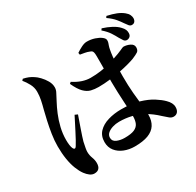

<svg xmlns="http://www.w3.org/2000/svg" viewBox="-190 -1068 1379 1349"><g transform="rotate(-30 500.0 -393.5)"><path d="M829.4 -676.1Q817.5 -699 800.6 -725.1Q783.7 -751.2 749.7 -781.2L758.4 -793.4Q797.8 -781.1 830.2 -763.9Q862.7 -746.6 881.6 -726Q896.7 -710.6 902.4 -697.3Q908 -684 907.5 -669.7Q907.2 -650.7 896.1 -641.7Q885 -632.7 870.9 -632.9Q857 -633.9 848.6 -645.5Q840.2 -657 829.4 -676.1ZM912.4 -746.5Q900.7 -764.6 880.7 -789Q860.6 -813.5 823.1 -839.8L831.1 -852Q874.9 -842.5 905 -830.4Q935.2 -818.3 957.3 -800.1Q974.6 -786.3 981.6 -770.8Q988.6 -755.3 988.1 -743.2Q987.8 -727.8 979.5 -717.3Q971.2 -706.8 954.9 -707.1Q942.2 -707.4 933.1 -718.5Q924 -729.7 912.4 -746.5ZM370.6 -566.4 382.3 -576.5Q419.5 -552.3 453.3 -541.4Q487.2 -530.5 518.2 -530.5Q562 -530.5 599.1 -535.8Q636.2 -541 666.9 -549.2Q697.5 -557.4 720.6 -564.9Q774.3 -582.5 797.5 -593.7Q820.8 -604.9 825.6 -604.9Q852.6 -604.7 877.6 -592.3Q902.6 -580 902.6 -556.6Q902.6 -532.7 888.4 -522.6Q874.1 -512.6 839.5 -498.3Q822.9 -492 790 -482.9Q757.1 -473.8 714.5 -465.6Q671.9 -457.5 625.7 -452Q579.5 -446.5 535.3 -446.5Q503.1 -446.5 475.1 -453.3Q447.1 -460.2 421.4 -485.7Q395.7 -511.3 370.6 -566.4ZM533.4 -709.6 530.6 -725.3Q549.7 -738.8 575.2 -751.6Q600.6 -764.5 620.7 -764.5Q654.5 -764.5 684.1 -754.6Q713.7 -744.7 732.3 -730.3Q750.9 -715.9 750.9 -701.2Q750.9 -689.3 748 -680.7Q745.2 -672.1 741.3 -661.4Q737.4 -650.6 734.2 -632.4Q730.4 -613.5 726.7 -580.7Q723.1 -547.9 720.7 -507.9Q718.4 -468 718.4 -427Q718.4 -350.7 723.8 -290Q729.1 -229.3 734.5 -182.8Q739.9 -136.4 739.9 -102.1Q739.9 -54.9 719.3 -22.4Q698.6 10.1 656 26.4Q613.3 42.6 546 42.6Q501.3 42.6 462.5 27.2Q423.7 11.8 399.9 -18.1Q376.2 -47.9 376.2 -90.4Q376.2 -139.9 405.9 -171.2Q435.6 -202.5 485.2 -217.2Q534.8 -231.9 591.9 -231.9Q675.2 -231.9 734.7 -214.3Q794.3 -196.7 834.8 -171.1Q875.2 -145.5 899.1 -121.1Q915.3 -105.2 923.8 -88.9Q932.3 -72.6 932.3 -55.2Q932.3 -29.9 920.3 -16.1Q908.3 -2.3 888.1 -2.3Q871 -2.3 856.5 -13.9Q841.9 -25.5 816.6 -48.6Q772.9 -90.1 728 -115.2Q683.2 -140.3 635.7 -152Q588.2 -163.6 535.9 -163.6Q508.3 -163.6 482.7 -155.7Q457 -147.8 440.7 -133.4Q424.5 -118.9 424.5 -97.6Q424.5 -69.6 452.2 -57.5Q479.9 -45.4 515.5 -45.4Q566.7 -45.4 593.4 -56.9Q620.2 -68.5 630.7 -91.5Q641.1 -114.6 641.1 -149.3Q641.1 -168.2 639.5 -199.2Q637.9 -230.2 635.7 -268.7Q633.6 -307.3 631.9 -348.8Q630.3 -390.3 630 -428.7Q630 -467 630.4 -509.2Q630.8 -551.4 630.8 -587.2Q630.8 -622.9 630.8 -641.1Q630.8 -663 627.8 -672.6Q624.9 -682.2 619.7 -686.1Q614.5 -689.9 605.3 -693.1Q589.4 -699.8 570.4 -703.2Q551.4 -706.7 533.4 -709.6ZM91.6 -752.7 101.8 -763.5Q126.8 -758 144.4 -750.8Q161.9 -743.6 180.5 -731.1Q195.8 -721.9 216 -700.9Q236.2 -679.9 251.4 -653.6Q266.5 -627.2 266.5 -599.5Q266.5 -578.9 255.8 -559.8Q245.1 -540.6 227.5 -505.5Q209.8 -472.9 191.6 -429.6Q173.5 -386.3 161.7 -337.2Q150 -288.2 150 -238.1Q150 -214.7 152.7 -196.3Q155.4 -177.9 160.3 -167.4Q165.3 -156.5 172.6 -155.9Q180 -155.3 186.7 -166.7Q195.4 -180.2 209 -204.9Q222.6 -229.7 237.5 -259Q252.4 -288.3 266.6 -315.8Q280.8 -343.3 290.3 -362.3L312.4 -352.5Q305.4 -332.1 296 -305.9Q286.7 -279.8 277.6 -253.2Q268.6 -226.5 261 -204.1Q253.4 -181.7 249.9 -167.7Q243.6 -138 240.4 -120.5Q237.2 -103 237.2 -91.5Q237.2 -64.7 246.9 -39.6Q256.5 -14.6 256.5 8.9Q256.5 65.4 205.9 65.4Q187.6 65.4 170.4 52.9Q153.3 40.3 138.4 20.2Q120.1 -5.1 105.9 -41.3Q91.7 -77.5 84 -124.9Q76.3 -172.2 76.3 -229.4Q76.3 -275.7 84.2 -326.7Q92.1 -377.8 102.5 -423.9Q112.9 -470 120.5 -500Q130.5 -536.7 137 -568.6Q143.6 -600.4 143.8 -633.8Q144.1 -668 127.6 -698.8Q111.1 -729.6 91.6 -752.7Z"/></g></svg>

Font: Noto Serif HK
Style: Regular
Weight: 200
Designer: Ryoko NISHIZUKA 西塚涼子 (kana & ideographs); Frank Grießhammer (Latin, Greek & Cyrillic); Wenlong ZHANG 张文龙 (bopomofo); San
Foundry: Adobe
Version: Version 2.001;hotconv 1.1.0;makeotfexe 2.6.0